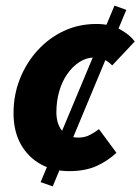

<svg xmlns="http://www.w3.org/2000/svg" viewBox="-20 -595 498 681"><path d="M167 66 124 51 386 -575 428 -560ZM225 12Q169 12 124.5 -12.5Q80 -37 54 -83Q28 -129 28 -194Q28 -258 50.5 -315Q73 -372 113 -416Q153 -460 206 -485Q259 -510 322 -510Q371 -510 405.5 -491Q440 -472 458 -448L378 -363Q365 -376 350.5 -383.5Q336 -391 314 -391Q287 -391 262.5 -375.5Q238 -360 219 -333Q200 -306 190 -271Q180 -236 180 -197Q180 -156 200 -131.5Q220 -107 258 -107Q281 -107 299 -116.5Q317 -126 331 -137L393 -53Q362 -24 322 -6Q282 12 225 12Z"/></svg>

Font: Source Sans 3 ExtraLight ExtraBold
Style: Italic
Weight: 800
Italic angle: -11°
Version: Version 3.052;hotconv 1.1.0;makeotfexe 2.6.0